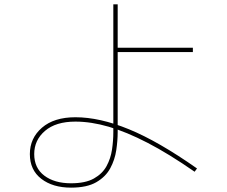

<svg xmlns="http://www.w3.org/2000/svg" viewBox="-20 -820 1040 881"><path d="M306 41Q222 41 169.5 0.5Q117 -40 117 -113Q117 -186 172.5 -234Q228 -282 326 -282Q437 -282 571.5 -227Q706 -172 884 -47L873 -32Q755 -114 657.5 -164.5Q560 -215 479 -238.5Q398 -262 326 -262Q236 -262 186.5 -219.5Q137 -177 137 -113Q137 -49 183.5 -14Q230 21 306 21Q372 21 411 -1Q450 -23 469 -58Q488 -93 494 -134Q500 -175 500 -213V-800H520V-213Q520 -175 513.5 -131Q507 -87 486 -48Q465 -9 422 16Q379 41 306 41ZM509 -581V-601H865V-581Z"/></svg>

Font: Murecho Thin Thin
Style: Regular
Weight: 250
Version: Version 1.010